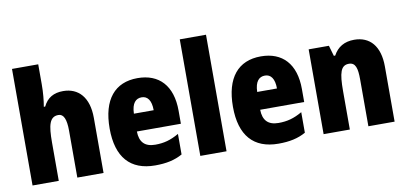

<svg xmlns="http://www.w3.org/2000/svg" viewBox="-71 -992 2612 1233"><g transform="rotate(-10 1234.5 -375.0)"><path d="M226 -630V-760H55V0H226V-250C226 -363 239 -417 297 -417C331 -417 347 -380 347 -306V0H518V-360C518 -493 453 -563 353 -563C292 -563 249 -539 223 -485H214C221 -525 226 -574 226 -630Z M838 -562C690 -562 606 -463 606 -274C606 -86 692 10 854 10C927 10 982 -2 1032 -30V-164C978 -133 934 -121 877 -121C809 -121 776 -156 775 -225H1062V-310C1062 -474 978 -562 838 -562ZM843 -436C881 -436 905 -405 905 -341H776C778 -410 805 -436 843 -436Z M1320 0V-760H1149V0Z M1642 -562C1494 -562 1410 -463 1410 -274C1410 -86 1496 10 1658 10C1731 10 1786 -2 1836 -30V-164C1782 -133 1738 -121 1681 -121C1613 -121 1580 -156 1579 -225H1866V-310C1866 -474 1782 -562 1642 -562ZM1647 -436C1685 -436 1709 -405 1709 -341H1580C1582 -410 1609 -436 1647 -436Z M2251 -563C2187 -563 2142 -536 2114 -484H2105L2085 -553H1953V0H2124V-250C2124 -370 2138 -417 2191 -417C2234 -417 2245 -379 2245 -306V0H2416V-360C2416 -493 2353 -563 2251 -563Z"/></g></svg>

Font: Noto Sans Sinhala Condensed Black
Style: Regular
Weight: 900
Width: 3
Designer: Jelle Bosma - Monotype Design Team
Foundry: Monotype Imaging Inc.
Version: Version 2.006